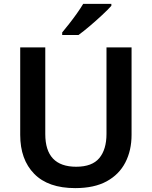

<svg xmlns="http://www.w3.org/2000/svg" viewBox="-20 -958 781 988"><path d="M657 -264Q657 -184 625 -122Q593 -60 529 -25Q465 10 367 10Q228 10 156 -63.5Q84 -137 84 -264V-714H213V-268Q213 -100 372 -100Q454 -100 491 -144.5Q528 -189 528 -269V-714H657ZM553 -928Q536 -909 505.5 -880.5Q475 -852 442 -824Q409 -796 384 -778H300V-791Q315 -809 335.5 -835Q356 -861 375.5 -888.5Q395 -916 408 -938H553Z"/></svg>

Font: Noto Sans Canadian Aboriginal SemiBold
Style: Regular
Weight: 600
Designer: Monotype Design Team, Typotheque's Kevin King
Foundry: Monotype Imaging Inc.
Version: Version 2.004; ttfautohint (v1.8.4.7-5d5b)